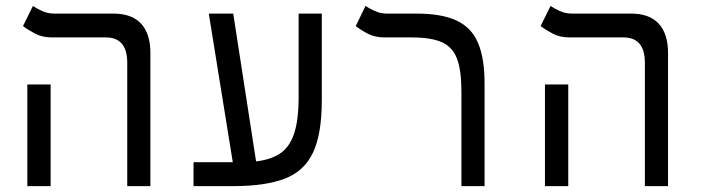

<svg xmlns="http://www.w3.org/2000/svg" viewBox="-20 -632 2384 652"><path d="M412.1 0V-418.9Q412.1 -504.9 339.4 -504.9H157.2Q124 -504.9 100.1 -517.3Q76.2 -529.8 58.1 -543.5L91.8 -611.8Q103 -604 122.3 -595Q141.6 -585.9 163.6 -585.9H364.7Q427.2 -585.9 459 -551.8Q490.7 -517.6 490.7 -452.1V0ZM72.8 0V-345.2H151.9V0Z M637.2 0V-81.1H770.5L689 -585.9H772L849.6 -84Q897.9 -89.4 929.9 -109.9Q961.9 -130.4 978 -176.3Q994.1 -222.2 994.1 -303.7V-585.9H1072.8V-291.5Q1072.8 -177.2 1043 -114Q1013.2 -50.8 947.3 -25.4Q881.3 0 772.9 0Z M1625.5 -348.6V0H1546.9V-322.3Q1546.9 -392.6 1532 -432.4Q1517.1 -472.2 1480.7 -488.5Q1444.3 -504.9 1378.9 -504.9H1287.1Q1253.4 -504.9 1229.5 -517.3Q1205.6 -529.8 1188 -543.5L1221.2 -611.8Q1232.4 -604 1252 -595Q1271.5 -585.9 1293 -585.9H1393.1Q1479.5 -585.9 1530.3 -562.3Q1581.1 -538.6 1603.3 -486.3Q1625.5 -434.1 1625.5 -348.6Z M2169.9 0V-418.9Q2169.9 -504.9 2097.2 -504.9H1915Q1881.8 -504.9 1857.9 -517.3Q1834 -529.8 1815.9 -543.5L1849.6 -611.8Q1860.8 -604 1880.1 -595Q1899.4 -585.9 1921.4 -585.9H2122.6Q2185.1 -585.9 2216.8 -551.8Q2248.5 -517.6 2248.5 -452.1V0ZM1830.6 0V-345.2H1909.7V0Z"/></svg>

Font: Cascadia Mono NF SemiLight
Style: Regular
Weight: 350
Monospace: yes
Designer: Aaron Bell
Foundry: Saja Typeworks
Version: Version 2404.023; ttfautohint (v1.8.4)